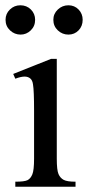

<svg xmlns="http://www.w3.org/2000/svg" viewBox="-20 -707 333 727"><path d="M195 -484V-106Q195 -63 201.5 -48Q208 -33 221 -26Q234 -19 266 -19V0H38V-19Q73 -19 84.5 -25Q96 -31 102.5 -47Q109 -63 109 -106V-287Q109 -364 105 -387Q103 -403 94.5 -410Q86 -417 73 -417Q59 -417 38 -409L30 -427L173 -484ZM239 -687Q262 -687 277.5 -671Q293 -655 293 -632Q293 -608 277.5 -592Q262 -576 239 -576Q216 -576 199 -592Q182 -608 182 -632Q182 -655 199 -671Q216 -687 239 -687ZM57 -687Q81 -687 97 -671Q113 -655 113 -632Q113 -608 96.5 -592Q80 -576 58 -576Q35 -576 18 -592Q1 -608 1 -632Q1 -655 17.5 -671Q34 -687 57 -687Z"/></svg>

Font: MM Ethnic
Style: Regular
Weight: 400
Designer: Khon Soe Zaw Thu
Version: Version 1.00 July 18, 2016, initial release